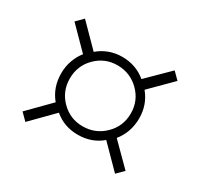

<svg xmlns="http://www.w3.org/2000/svg" viewBox="-88 -576 597 573"><g transform="rotate(30 210.5 -289.0)"><path d="M33 -444 56 -467 128 -394Q144 -408 165 -416Q186 -424 210 -424Q257 -424 292 -395L365 -467L388 -444L316 -372Q345 -337 345 -290Q345 -242 316 -206L388 -134L365 -111L292 -185Q258 -156 210 -156Q163 -156 129 -185L56 -111L33 -134L105 -207Q76 -242 76 -290Q76 -314 83.5 -335Q91 -356 104 -372ZM210 -185Q254 -185 285 -215.5Q316 -246 316 -290Q316 -334 285 -364.5Q254 -395 210 -395Q167 -395 136.5 -364.5Q106 -334 106 -290Q106 -246 136.5 -215.5Q167 -185 210 -185Z"/></g></svg>

Font: Georama Condensed ExtraLight
Style: Regular
Weight: 200
Width: 3
Designer: Jean-Baptiste Levee
Foundry: Production Type
Version: Version 1.000